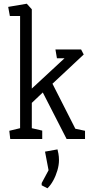

<svg xmlns="http://www.w3.org/2000/svg" viewBox="-20 -747 498 1032"><path d="M35 0 30 -44 88 -58V-661H33L24 -710L124 -727L151 -697V-271L327 -434H286L278 -481H416L430 -454L262 -297L385 -55L437 -44V0H338L210 -250L151 -194V-58L207 -45V0ZM204 249V237L241 168L222 68L289 56Q291 63 294 79Q297 95 297 114Q297 140 288.5 169Q280 198 266 223.5Q252 249 235 265Z"/></svg>

Font: Kreon Light Light
Style: Regular
Weight: 300
Version: Version 2.002